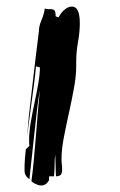

<svg xmlns="http://www.w3.org/2000/svg" viewBox="-20 -606 366 587"><path d="M76 -52Q80 -80 83.5 -117.5Q87 -155 90 -193Q93 -231 96 -267.5Q99 -304 102 -331Q97 -304 93 -269Q89 -234 85 -197Q81 -160 77 -123.5Q73 -87 70 -58Q55 -68 55 -85Q55 -105 56 -118.5Q57 -132 59 -150L70 -160Q69 -165 69 -169V-179Q69 -202 74 -231.5Q79 -261 85.5 -291.5Q92 -322 97 -350.5Q102 -379 102 -400L90 -403Q88 -379 84 -348.5Q80 -318 75.5 -285.5Q71 -253 67 -221Q65 -204 63 -189Q65 -217 68 -249Q73 -295 78.5 -340.5Q84 -386 89 -430Q94 -474 99 -511Q99 -526 106.5 -543.5Q114 -561 117 -580Q123 -578 127 -578H134Q144 -578 147 -573.5Q150 -569 150 -561V-556L159 -553Q167 -568 178 -577Q189 -586 200 -586Q224 -586 224 -535Q224 -508 218.5 -477.5Q213 -447 213 -418V-405Q213 -373 206 -335.5Q199 -298 190.5 -259.5Q182 -221 175 -185Q168 -149 168 -119Q168 -112 169 -104Q170 -96 170 -89Q170 -74 164.5 -70.5Q159 -67 151 -67Q151 -80 150 -99Q149 -118 149 -133Q147 -122 147 -103Q147 -84 145 -67H130V-55Q121 -39 106 -39Q99 -39 90 -43Q81 -47 76 -52ZM61 -165Q62 -176 63 -187Q62 -175 61 -165Z"/></svg>

Font: Finger Paint
Style: Regular
Weight: 400
Designer: Ralph du Carrois
Foundry: Ralph du Carrois
Version: Version 1.002